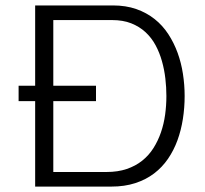

<svg xmlns="http://www.w3.org/2000/svg" viewBox="-20 -690 758 710"><path d="M335 -315.9V-372.9H48.8V-315.9ZM110 -669.9V0H391.5Q440.8 0 480.2 -12.8Q519.6 -25.7 549.7 -48.5Q579.7 -71.3 601.3 -102.8Q622.8 -134.3 636.3 -171.4Q649.8 -208.5 656.3 -250.2Q662.8 -292 662.8 -335Q662.8 -376 656.5 -416.7Q650.3 -457.5 636.8 -494.6Q623.3 -531.7 602.3 -563.9Q581.4 -596 551.8 -619.5Q522.3 -643 483.9 -656.5Q445.6 -669.9 397.4 -669.9ZM177.1 -54V-615.8H394.4Q434.8 -615.8 465.2 -603.8Q495.6 -591.7 518 -571.1Q540.4 -550.4 555.3 -522.7Q570.2 -494.9 578.9 -463.7Q587.7 -432.5 591.5 -399.6Q595.3 -366.6 595.3 -335Q595.3 -300.2 590.6 -265.8Q585.8 -231.4 575.1 -200.3Q564.4 -169.2 547.4 -142.3Q530.4 -115.4 505.8 -95.8Q481.3 -76.2 448.5 -65.1Q415.7 -54 374.1 -54Z"/></svg>

Font: SaysetthaMai Thin
Style: Regular
Weight: 100
Designer: John M. Durdin
Foundry: Lao Script for Windows
Version: Version 1.101